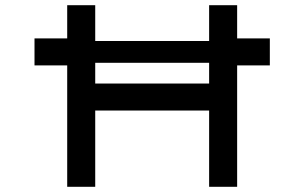

<svg xmlns="http://www.w3.org/2000/svg" viewBox="-20 -720 1173 740"><path d="M113 -468V-572H255L301 -562H830L866 -572H1020V-468H867L842 -478H291L251 -468ZM786 0V-700H894V0ZM239 0V-700H347V0ZM286 -294 287 -398H834V-294Z"/></svg>

Font: Lexend Mega
Style: Regular
Weight: 400
Designer: Bonnie Shaver-Troup, Thomas Jockin
Foundry: Lexend
Version: Version 1.007